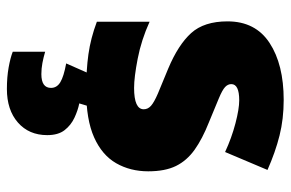

<svg xmlns="http://www.w3.org/2000/svg" viewBox="-163 -440 843 557"><g transform="rotate(90 258.5 -161.5)"><path d="M477 -170Q477 -118 453.5 -77Q430 -36 378.5 -13Q327 10 243 10Q184 10 137.5 3.5Q91 -3 43 -21V-174Q96 -150 150 -139.5Q204 -129 235 -129Q297 -129 297 -157Q297 -169 287 -178Q277 -187 251.5 -198Q226 -209 179 -228Q110 -257 76 -294.5Q42 -332 42 -400Q42 -481 104.5 -522Q167 -563 270 -563Q325 -563 373 -551Q421 -539 473 -516L421 -393Q380 -412 338 -423Q296 -434 271 -434Q224 -434 224 -411Q224 -401 232.5 -393Q241 -385 265 -375Q289 -365 335 -346Q383 -327 414.5 -304.5Q446 -282 461.5 -250.5Q477 -219 477 -170ZM372 123Q372 176 335.5 208Q299 240 238 240Q204 240 176 235Q148 230 130 223V129Q147 134 163 137Q179 140 195 140Q235 140 235 112Q235 95 218.5 85Q202 75 164 68L194 0H289L280 30Q300 34 321.5 44Q343 54 357.5 72.5Q372 91 372 123Z"/></g></svg>

Font: Noto Sans Lao Black
Style: Regular
Weight: 900
Designer: Monotype Design Team
Foundry: Monotype Imaging Inc.
Version: Version 2.003; ttfautohint (v1.8.4.7-5d5b)